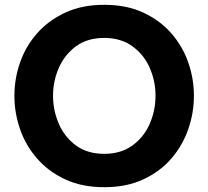

<svg xmlns="http://www.w3.org/2000/svg" viewBox="-20 -770 868 800"><path d="M414 10Q322 10 252 -22.5Q182 -55 134.5 -109.5Q87 -164 63.5 -232Q40 -300 40 -371Q40 -442 63.5 -509.5Q87 -577 134.5 -631Q182 -685 252 -717.5Q322 -750 414 -750Q507 -750 577 -717.5Q647 -685 694 -631Q741 -577 764.5 -509.5Q788 -442 788 -371Q788 -300 764.5 -232Q741 -164 694 -109.5Q647 -55 577 -22.5Q507 10 414 10ZM414 -129Q484 -129 532 -164Q580 -199 604 -254.5Q628 -310 628 -371Q628 -432 604 -487Q580 -542 532 -577Q484 -612 414 -612Q344 -612 296.5 -577Q249 -542 225 -487Q201 -432 201 -371Q201 -310 225 -254.5Q249 -199 296.5 -164Q344 -129 414 -129Z"/></svg>

Font: Be Vietnam Pro
Style: Bold
Weight: 700
Designer: Lam Bao, Tony Le, Vietanh Nguyen
Foundry: Yellow Type Foundry
Version: Version 1.002; ttfautohint (v1.8.3)